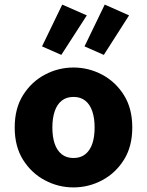

<svg xmlns="http://www.w3.org/2000/svg" viewBox="-20 -804 640 836"><path d="M300 12Q234 12 175.5 -19Q117 -50 80.5 -108Q44 -166 44 -249Q44 -332 80.5 -390Q117 -448 175.5 -479Q234 -510 300 -510Q366 -510 424.5 -479Q483 -448 519.5 -390Q556 -332 556 -249Q556 -166 519.5 -108Q483 -50 424.5 -19Q366 12 300 12ZM300 -116Q331 -116 351.5 -132.5Q372 -149 382 -178.5Q392 -208 392 -249Q392 -289 382 -319Q372 -349 351.5 -365.5Q331 -382 300 -382Q269 -382 248.5 -365.5Q228 -349 218 -319Q208 -289 208 -249Q208 -208 218 -178.5Q228 -149 248.5 -132.5Q269 -116 300 -116ZM247 -565 163 -602 251 -784 358 -737ZM432 -565 348 -602 436 -784 542 -737Z"/></svg>

Font: Source Code Pro ExtraBold
Style: Regular
Weight: 800
Monospace: yes
Designer: Paul D. Hunt, Teo Tuominen
Foundry: Adobe Systems Incorporated
Version: Version 1.018;hotconv 1.0.116;makeotfexe 2.5.65601